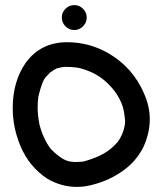

<svg xmlns="http://www.w3.org/2000/svg" viewBox="-20 -710 635 755"><path d="M282 25Q223 25 168 -6Q94 -54 60 -137Q30 -209 30 -285Q30 -389 81 -463Q140 -544 244 -544Q329 -544 404 -502Q503 -445 547 -341Q569 -291 569 -241Q569 -186 543 -130Q515 -75 463.5 -38.5Q412 -2 353 14Q317 25 282 25ZM272 -73Q288 -73 299 -74L309 -75Q377 -94 413 -123Q425 -132 442 -151Q442 -152 443 -152Q464 -181 470 -215Q470 -218 471 -218L472 -234Q468 -282 458 -303V-305L457 -306Q444 -335 429 -354Q429 -355 428 -355Q386 -408 330 -430Q292 -445 274 -445Q262 -447 236 -447Q224 -447 200 -440V-439Q191 -435 185.5 -430.5Q180 -426 178 -426L161 -408Q146 -393 131 -331Q128 -310 128 -286Q128 -259 135 -221Q150 -163 180 -124Q229 -74 264 -74ZM321 -641Q321 -621 306.5 -606.5Q292 -592 272 -592Q252 -592 237.5 -606.5Q223 -621 223 -641Q223 -661 237.5 -675.5Q252 -690 272 -690Q292 -690 306.5 -675.5Q321 -661 321 -641Z"/></svg>

Font: Bad Comic
Style: Regular
Weight: 400
Designer: GGBotNet
Foundry: f0n7
Version: 0.9